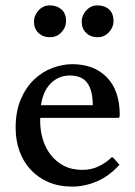

<svg xmlns="http://www.w3.org/2000/svg" viewBox="-20 -680 499 712"><path d="M106 -600Q106 -623 123 -641.5Q140 -660 165 -660Q191 -660 208 -645Q225 -630 225 -602Q225 -579 208 -560.5Q191 -542 165 -542Q139 -542 122.5 -558Q106 -574 106 -600ZM283 -600Q283 -623 300 -641.5Q317 -660 341 -660Q368 -660 384.5 -645Q401 -630 401 -602Q401 -579 384 -560.5Q367 -542 342 -542Q316 -542 299.5 -558Q283 -574 283 -600ZM129 -243V-230Q129 -197 138.5 -164.5Q148 -132 167.5 -106.5Q187 -81 216.5 -65.5Q246 -50 286 -50Q319 -50 346.5 -63.5Q374 -77 391 -94Q394 -97 396 -97Q398 -97 401 -94L423 -69Q385 -27 339.5 -7.5Q294 12 248 12Q198 12 159 -5Q120 -22 93 -51.5Q66 -81 52 -120.5Q38 -160 38 -206Q38 -267 57 -311.5Q76 -356 106.5 -385Q137 -414 174.5 -428Q212 -442 248 -442Q329 -442 376.5 -393Q424 -344 424 -254Q424 -243 419 -243ZM324 -290Q324 -344 304 -372Q284 -400 239 -400Q215 -400 196.5 -391Q178 -382 164.5 -367Q151 -352 143 -332Q135 -312 132 -290Z"/></svg>

Font: Lusitana
Style: Regular
Weight: 400
Designer: Ana Paula Megda
Foundry: Ana Paula Megda
Version: Version 1.000; ttfautohint (v1.1) -l 8 -r 50 -G 200 -x 14 -D